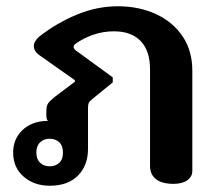

<svg xmlns="http://www.w3.org/2000/svg" viewBox="-20 -582 710 613"><path d="M22 -95Q22 -138 51 -166Q80 -194 127 -196H133Q128 -201 128 -213V-226Q128 -243 133 -251Q138 -259 154 -272L219 -321V-326L104 -407Q88 -419 88 -435Q88 -450 105 -465Q160 -508 224.5 -535Q289 -562 356 -562Q424 -562 478 -537Q532 -512 563 -466Q594 -420 594 -357V-36Q594 -18 578 -6.5Q562 5 534 5Q497 5 478 -10Q459 -25 459 -52V-361Q459 -420 429 -451Q399 -482 344 -482Q309 -482 277.5 -471Q246 -460 222 -443Q215 -438 215 -432Q215 -427 222 -421L340 -335V-319L275 -266Q266 -259 263.5 -253.5Q261 -248 261 -236V-107Q261 -54 229 -21.5Q197 11 139 11Q89 11 55.5 -18Q22 -47 22 -95ZM181 -95Q181 -117 169 -128Q157 -139 138 -139Q120 -139 108 -127.5Q96 -116 96 -95Q96 -74 108 -62.5Q120 -51 138 -51Q157 -51 169 -62Q181 -73 181 -95Z"/></svg>

Font: Maitree
Style: Bold
Weight: 700
Designer: CadsonDemak Team
Foundry: CadsonDemak
Version: Version 1.002